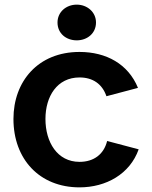

<svg xmlns="http://www.w3.org/2000/svg" viewBox="-20 -797 656 828"><path d="M323 11C150 11 38 -111 38 -284C38 -446 144 -573 323 -573C438 -573 533 -521 575 -418L439 -382C421 -435 380 -463 323 -463C226 -463 176 -381 176 -284C176 -184 227 -99 323 -99C385 -99 428 -132 442 -189L578 -153C540 -46 437 11 323 11ZM228 -700C228 -653 265 -623 311 -623C356 -623 394 -653 394 -700C394 -745 356 -777 311 -777C265 -777 228 -745 228 -700Z"/></svg>

Font: Swile Sans
Style: Bold
Weight: 700
Designer: Lord
Foundry: Lord
Version: Version 1.477;FEAKit 1.0